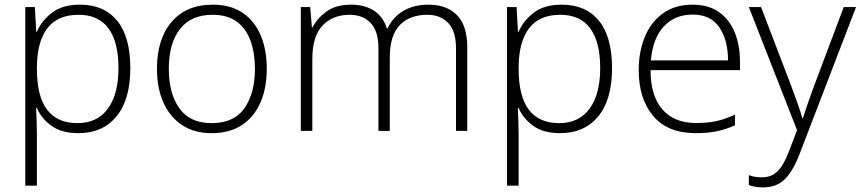

<svg xmlns="http://www.w3.org/2000/svg" viewBox="-20 -561 3689 823"><path d="M323.2 -541Q425.8 -541 482.2 -472.2Q538.6 -403.3 538.6 -269Q538.6 -133.8 479.2 -62Q419.9 9.8 316.4 9.8Q244.1 9.8 200.7 -21.7Q157.2 -53.2 138.2 -98.1H134.8Q136.2 -70.3 137.2 -40Q138.2 -9.8 138.2 17.1V234.9H88.4V-530.8H129.4L135.3 -424.8H138.2Q157.2 -470.7 202.1 -505.9Q247.1 -541 323.2 -541ZM316.9 -497.6Q226.6 -497.6 182.6 -439.5Q138.7 -381.3 138.2 -272.9V-264.6Q138.2 -33.2 312 -33.2Q396.5 -33.2 442.1 -95Q487.8 -156.7 487.8 -269.5Q487.8 -380.9 445.1 -439.2Q402.3 -497.6 316.9 -497.6Z M1123.5 -266.1Q1123.5 -184.1 1096.7 -122.1Q1069.8 -60.1 1017.1 -25.1Q964.4 9.8 886.7 9.8Q812.5 9.8 760.3 -24.9Q708 -59.6 680.4 -121.6Q652.8 -183.6 652.8 -266.1Q652.8 -394.5 716.1 -467.8Q779.3 -541 891.6 -541Q968.8 -541 1020.3 -505.9Q1071.8 -470.7 1097.7 -408.9Q1123.5 -347.2 1123.5 -266.1ZM703.6 -266.1Q703.6 -161.1 748.5 -97.2Q793.5 -33.2 887.7 -33.2Q983.4 -33.2 1028.1 -97.7Q1072.8 -162.1 1072.8 -266.1Q1072.8 -333 1054.2 -385.3Q1035.6 -437.5 995.6 -467.5Q955.6 -497.6 891.1 -497.6Q798.3 -497.6 751 -436Q703.6 -374.5 703.6 -266.1Z M1817.4 -541Q1894 -541 1938.5 -496.6Q1982.9 -452.1 1982.9 -356.4V0H1934.6V-354.5Q1934.6 -428.2 1900.9 -462.9Q1867.2 -497.6 1812 -497.6Q1736.3 -497.6 1693.6 -453.4Q1650.9 -409.2 1650.9 -314.5V0H1602.1V-354.5Q1602.1 -428.2 1568.4 -462.9Q1534.7 -497.6 1479.5 -497.6Q1405.8 -497.6 1362.3 -451.4Q1318.8 -405.3 1318.8 -307.6V0H1269.5V-530.8H1309.6L1316.9 -443.8H1319.8Q1339.4 -482.4 1379.6 -511.7Q1419.9 -541 1485.8 -541Q1543 -541 1582.8 -515.4Q1622.6 -489.7 1638.2 -439.5H1641.6Q1663.1 -486.8 1708.3 -513.9Q1753.4 -541 1817.4 -541Z M2388.2 -541Q2490.7 -541 2547.1 -472.2Q2603.5 -403.3 2603.5 -269Q2603.5 -133.8 2544.2 -62Q2484.9 9.8 2381.3 9.8Q2309.1 9.8 2265.6 -21.7Q2222.2 -53.2 2203.1 -98.1H2199.7Q2201.2 -70.3 2202.1 -40Q2203.1 -9.8 2203.1 17.1V234.9H2153.3V-530.8H2194.3L2200.2 -424.8H2203.1Q2222.2 -470.7 2267.1 -505.9Q2312 -541 2388.2 -541ZM2381.8 -497.6Q2291.5 -497.6 2247.6 -439.5Q2203.6 -381.3 2203.1 -272.9V-264.6Q2203.1 -33.2 2377 -33.2Q2461.4 -33.2 2507.1 -95Q2552.7 -156.7 2552.7 -269.5Q2552.7 -380.9 2510 -439.2Q2467.3 -497.6 2381.8 -497.6Z M2949.2 -541Q3017.1 -541 3062 -509.3Q3106.9 -477.5 3129.4 -422.1Q3151.9 -366.7 3151.9 -295.9V-260.3H2768.6Q2768.6 -150.9 2819.1 -92.3Q2869.6 -33.7 2963.9 -33.7Q3012.7 -33.7 3049.1 -41.5Q3085.4 -49.3 3130.4 -69.3V-23.9Q3091.3 -6.3 3052.2 1.7Q3013.2 9.8 2962.4 9.8Q2841.8 9.8 2779.8 -64Q2717.8 -137.7 2717.8 -260.7Q2717.8 -340.3 2744.4 -403.8Q2771 -467.3 2822.5 -504.2Q2874 -541 2949.2 -541ZM2948.7 -498.5Q2872.6 -498.5 2825.4 -447.8Q2778.3 -397 2770 -302.2H3100.6Q3100.6 -389.6 3063.2 -444.1Q3025.9 -498.5 2948.7 -498.5Z M3189.9 -530.8H3242.2L3371.1 -193.8Q3387.7 -148.9 3399.9 -114.7Q3412.1 -80.6 3418.9 -55.2H3421.9Q3428.7 -77.6 3440.9 -113Q3453.1 -148.4 3469.2 -191.9L3596.7 -530.8H3649.4L3407.2 99.6Q3380.9 168.9 3345.7 205.6Q3310.5 242.2 3251 242.2Q3232.9 242.2 3218.3 239.7Q3203.6 237.3 3189.9 232.4V189.9Q3202.6 194.3 3216.1 196.8Q3229.5 199.2 3245.6 199.2Q3286.6 199.2 3312.7 173.3Q3338.9 147.5 3360.4 91.3L3396.5 -2.9Z"/></svg>

Font: Open Sans Light
Style: Regular
Weight: 300
Designer: Monotype Design Team
Foundry: Monotype Imaging Inc.
Version: Version 3.000; ttfautohint (v1.8.4)